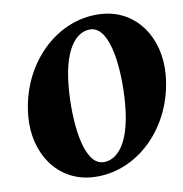

<svg xmlns="http://www.w3.org/2000/svg" viewBox="-38 -433 453 475"><g transform="rotate(-5 188.0 -196.0)"><path d="M28.1 -158.7C28.1 -65.7 86.4 4.9 170.2 4.9C283.7 4.9 375.7 -101.1 375.7 -231.9C375.7 -325 317.4 -395.5 233.6 -395.5C120.1 -395.5 28.1 -289.6 28.1 -158.7ZM134 -221.9C134 -333.5 174.6 -359.9 201.7 -359.9C251.7 -359.9 269.5 -247.8 269.5 -167.7C269.5 -56.2 229 -29.8 201.9 -29.8C151.9 -29.8 134 -141.8 134 -221.9Z"/></g></svg>

Font: RisaltypS01
Style: Medium
Weight: 500
Italic angle: -9°
Designer: gluk
Foundry: gluk
Version: Version 0.24